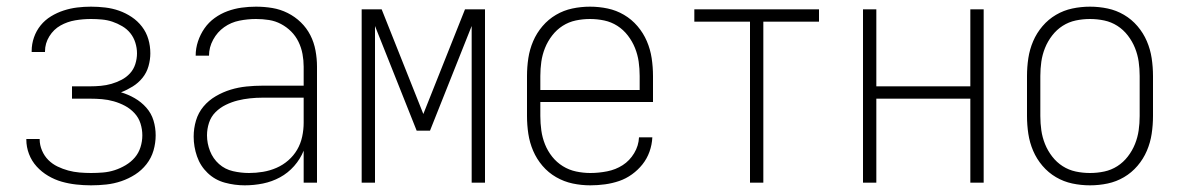

<svg xmlns="http://www.w3.org/2000/svg" viewBox="-20 -548 3540 576"><path d="M253 8Q231 8 208.5 5.5Q186 3 165 -3Q144 -9 124.5 -20.5Q105 -32 90 -48.5Q75 -65 67 -86Q59 -107 59 -129V-131H99V-130Q99 -113 106 -96.5Q113 -80 125 -68Q137 -56 152.5 -48.5Q168 -41 184.5 -36.5Q201 -32 218.5 -30.5Q236 -29 253 -29Q271 -29 289 -30.5Q307 -32 324 -37.5Q341 -43 357 -52.5Q373 -62 384.5 -75.5Q396 -89 401.5 -106.5Q407 -124 407 -142Q407 -160 401.5 -177.5Q396 -195 383.5 -208.5Q371 -222 355 -230.5Q339 -239 321.5 -244Q304 -249 286 -250.5Q268 -252 250 -252H196V-289H250Q266 -289 282.5 -290.5Q299 -292 314.5 -296.5Q330 -301 344.5 -308.5Q359 -316 370 -328Q381 -340 386 -356Q391 -372 391 -388Q391 -404 386 -420Q381 -436 371 -448.5Q361 -461 346.5 -469.5Q332 -478 317 -483Q302 -488 285.5 -489.5Q269 -491 253 -491Q229 -491 205.5 -487Q182 -483 161.5 -471.5Q141 -460 128 -439Q115 -418 115 -394V-392H75V-395Q75 -416 82 -436Q89 -456 102 -472Q115 -488 133 -499Q151 -510 171 -516.5Q191 -523 211.5 -525.5Q232 -528 253 -528Q274 -528 295.5 -525.5Q317 -523 337 -516Q357 -509 375 -497Q393 -485 406 -468Q419 -451 425 -430.5Q431 -410 431 -388Q431 -369 425.5 -349.5Q420 -330 407.5 -314.5Q395 -299 378 -288.5Q361 -278 343 -271Q364 -265 384 -253.5Q404 -242 419 -225Q434 -208 440.5 -186.5Q447 -165 447 -142Q447 -119 440.5 -96.5Q434 -74 419.5 -55.5Q405 -37 385.5 -24.5Q366 -12 344 -4.5Q322 3 299 5.5Q276 8 253 8Z M714 8Q684 8 654.5 0Q625 -8 603 -29Q581 -50 571 -79Q561 -108 561 -138Q561 -163 568 -186.5Q575 -210 590.5 -228.5Q606 -247 627.5 -259.5Q649 -272 672 -279Q695 -286 719.5 -288.5Q744 -291 768 -291H891V-348Q891 -367 887.5 -386Q884 -405 875.5 -422.5Q867 -440 853.5 -453.5Q840 -467 823 -476Q806 -485 787 -488Q768 -491 748 -491Q723 -491 698 -486Q673 -481 652.5 -466.5Q632 -452 619.5 -429Q607 -406 607 -381H567Q567 -403 574 -424Q581 -445 593.5 -463Q606 -481 624 -494Q642 -507 662.5 -514.5Q683 -522 704.5 -525Q726 -528 748 -528Q773 -528 797 -524Q821 -520 843 -509Q865 -498 882.5 -481Q900 -464 911 -442.5Q922 -421 926.5 -396.5Q931 -372 931 -348V0H891V-96Q881 -71 862.5 -50Q844 -29 820 -16Q796 -3 769 2.5Q742 8 714 8ZM727 -29Q748 -29 769 -32.5Q790 -36 809.5 -44.5Q829 -53 845 -67Q861 -81 871.5 -99Q882 -117 886.5 -138Q891 -159 891 -180V-255H768Q749 -255 730 -253Q711 -251 693 -246.5Q675 -242 657.5 -233.5Q640 -225 626.5 -211.5Q613 -198 607 -179.5Q601 -161 601 -142Q601 -118 610 -95Q619 -72 637 -56Q655 -40 679 -34.5Q703 -29 727 -29Z M1065 0V-520H1125L1250 -206L1375 -520H1435V0H1395V-470L1270 -156H1230L1105 -470V0Z M1751 8Q1724 8 1698 2.5Q1672 -3 1648.5 -16.5Q1625 -30 1607.5 -50.5Q1590 -71 1579.5 -95.5Q1569 -120 1565 -146.5Q1561 -173 1561 -200V-320Q1561 -347 1565 -373.5Q1569 -400 1579.5 -424.5Q1590 -449 1607.5 -469.5Q1625 -490 1648 -503.5Q1671 -517 1697 -522.5Q1723 -528 1750 -528Q1777 -528 1803 -522.5Q1829 -517 1852 -503.5Q1875 -490 1892.5 -469.5Q1910 -449 1920.5 -424.5Q1931 -400 1935 -373.5Q1939 -347 1939 -320V-242H1601V-200Q1601 -178 1604 -156.5Q1607 -135 1615 -115Q1623 -95 1636.5 -78Q1650 -61 1668.5 -49.5Q1687 -38 1708.5 -33.5Q1730 -29 1751 -29Q1776 -29 1801.5 -34Q1827 -39 1848 -52.5Q1869 -66 1882.5 -88.5Q1896 -111 1897 -136H1937Q1936 -114 1928.5 -93Q1921 -72 1907.5 -55Q1894 -38 1876 -25Q1858 -12 1837.5 -5Q1817 2 1795 5Q1773 8 1751 8ZM1601 -278H1899V-320Q1899 -342 1896 -363Q1893 -384 1885 -404Q1877 -424 1863.5 -441.5Q1850 -459 1832 -470.5Q1814 -482 1793 -486.5Q1772 -491 1750 -491Q1728 -491 1707 -486.5Q1686 -482 1668 -470.5Q1650 -459 1636.5 -441.5Q1623 -424 1615 -404Q1607 -384 1604 -363Q1601 -342 1601 -320Z M2230 0V-483H2063V-520H2437V-483H2270V0Z M2569 0V-520H2609V-289H2891V-520H2931V0H2891V-252H2609V0Z M3250 8Q3223 8 3197 2.5Q3171 -3 3148 -16.5Q3125 -30 3107.5 -50.5Q3090 -71 3079.5 -95.5Q3069 -120 3065 -146.5Q3061 -173 3061 -200V-320Q3061 -347 3065 -373.5Q3069 -400 3079.5 -424.5Q3090 -449 3107.5 -469.5Q3125 -490 3148 -503.5Q3171 -517 3197 -522.5Q3223 -528 3250 -528Q3277 -528 3303 -522.5Q3329 -517 3352 -503.5Q3375 -490 3392.5 -469.5Q3410 -449 3420.5 -424.5Q3431 -400 3435 -373.5Q3439 -347 3439 -320V-200Q3439 -173 3435 -146.5Q3431 -120 3420.5 -95.5Q3410 -71 3392.5 -50.5Q3375 -30 3352 -16.5Q3329 -3 3303 2.5Q3277 8 3250 8ZM3250 -29Q3272 -29 3293 -33.5Q3314 -38 3332 -49.5Q3350 -61 3363.5 -78.5Q3377 -96 3385 -116Q3393 -136 3396 -157Q3399 -178 3399 -200V-320Q3399 -342 3396 -363Q3393 -384 3385 -404Q3377 -424 3363.5 -441.5Q3350 -459 3332 -470.5Q3314 -482 3293 -486.5Q3272 -491 3250 -491Q3228 -491 3207 -486.5Q3186 -482 3168 -470.5Q3150 -459 3136.5 -441.5Q3123 -424 3115 -404Q3107 -384 3104 -363Q3101 -342 3101 -320V-200Q3101 -178 3104 -157Q3107 -136 3115 -116Q3123 -96 3136.5 -78.5Q3150 -61 3168 -49.5Q3186 -38 3207 -33.5Q3228 -29 3250 -29Z"/></svg>

Font: Iosevka Curly Extralight
Style: Regular
Weight: 200
Monospace: yes
Designer: Belleve Invis
Foundry: Belleve Invis
Version: Version 22.1.2; ttfautohint (v1.8.4)